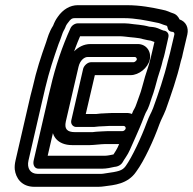

<svg xmlns="http://www.w3.org/2000/svg" viewBox="-20 -682 745 741"><path d="M129 -31H374C391 -31 409 -35 422 -38C436 -39 448 -46 454 -57C459 -67 473 -84 481 -103C487 -117 522 -194 528 -211C535 -228 538 -238 542 -246C555 -267 559 -286 565 -303C575 -329 582 -358 589 -383C596 -406 603 -425 608 -448C612 -460 614 -468 616 -477L630 -539C633 -553 624 -563 611 -564C610 -564 608 -565 603 -567L589 -573C576 -578 565 -578 556 -579C528 -587 503 -587 477 -591C466 -592 458 -592 452 -592H281C269 -592 257 -584 252 -573C221 -505 194 -427 175 -344C169 -321 165 -302 161 -284L110 -63C106 -46 113 -31 129 -31ZM225 -343C242 -416 263 -482 289 -542H440C446 -542 452 -542 460 -541C489 -537 514 -537 532 -531C542 -528 557 -526 562 -525L576 -520L566 -477C564 -467 561 -457 559 -449C554 -428 547 -410 540 -387C532 -361 526 -332 517 -310C509 -289 504 -271 499 -263C491 -251 489 -239 480 -219C475 -206 440 -126 434 -113C430 -105 426 -98 418 -86C409 -84 394 -81 386 -81H164L211 -284C215 -302 220 -322 225 -343ZM628 -447C614 -387 591 -320 571 -265C562 -242 558 -240 546 -208C526 -153 489 -74 465 -41C452 -23 437 -20 387 -13C380 -12 376 -11 371 -11H125C97 -11 83 -33 90 -63L141 -284C145 -302 150 -322 155 -344C170 -407 187 -458 206 -512C216 -535 221 -556 226 -564C227 -566 230 -570 233 -578C233 -580 237 -588 243 -595C253 -609 258 -612 268 -612H458C503 -612 544 -603 583 -595C598 -593 604 -588 622 -583C623 -583 626 -582 627 -574C629 -564 637 -559 646 -559C650 -559 654 -555 653 -549L636 -477C633 -466 630 -456 628 -447ZM673 -607C669 -616 661 -627 647 -631C636 -634 627 -641 604 -645C567 -653 521 -662 470 -662H280C251 -662 223 -646 203 -617C195 -606 190 -596 185 -583C169 -558 164 -537 158 -519C138 -463 121 -412 106 -345C100 -323 95 -302 91 -284L40 -63C37 -50 36 -39 37 -28C41 5 63 39 113 39H359C368 39 376 38 383 37C420 32 473 29 506 -20C537 -62 574 -143 595 -202C604 -226 608 -229 620 -259C640 -316 663 -380 678 -446C682 -457 684 -467 686 -477L703 -549C709 -576 697 -599 673 -607ZM337 -172H270C238 -172 228 -185 234 -213L283 -424C289 -450 306 -462 318 -462H501C505 -462 509 -456 508 -452C507 -448 500 -442 496 -442H332C317 -442 304 -428 301 -417L255 -217C252 -202 263 -192 274 -192H340H342L362 -194C378 -194 391 -196 402 -196H457C462 -196 466 -191 465 -186C464 -181 458 -176 453 -176H397C382 -176 366 -174 357 -174C350 -174 349 -173 337 -172ZM385 -126H441C474 -126 507 -153 515 -186C523 -219 502 -246 469 -246H414C399 -246 382 -244 372 -244H370L351 -242H311L346 -392H484C516 -392 551 -420 558 -452C565 -484 544 -512 512 -512H329C279 -512 243 -466 233 -424L184 -213C171 -157 204 -122 258 -122H327C341 -122 371 -126 385 -126Z"/></svg>

Font: Electronic
Style: OutlineIt
Weight: 700
Version: Version 1.011